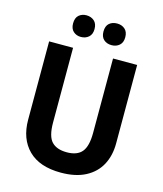

<svg xmlns="http://www.w3.org/2000/svg" viewBox="-133 -1016 954 1123"><g transform="rotate(15 344.0 -454.0)"><path d="M611 -239Q611 -165 581 -109Q551 -53 491 -21.5Q431 10 342 10Q213 10 145.5 -57Q78 -124 78 -240V-714H223V-262Q223 -178 253.5 -146Q284 -114 345 -114Q408 -114 436.5 -148.5Q465 -183 465 -263V-714H611ZM186 -852Q186 -886 204.5 -902Q223 -918 250 -918Q278 -918 297 -901.5Q316 -885 316 -852Q316 -820 297 -803.5Q278 -787 250 -787Q223 -787 204.5 -803.5Q186 -820 186 -852ZM370 -852Q370 -886 388.5 -902Q407 -918 436 -918Q464 -918 483 -901.5Q502 -885 502 -852Q502 -820 483 -803.5Q464 -787 436 -787Q407 -787 388.5 -803.5Q370 -820 370 -852Z"/></g></svg>

Font: Noto Sans Sinhala SemiCondensed
Style: Bold
Weight: 700
Width: 4
Designer: Jelle Bosma - Monotype Design Team
Foundry: Monotype Imaging Inc.
Version: Version 2.006; ttfautohint (v1.8.4.7-5d5b)